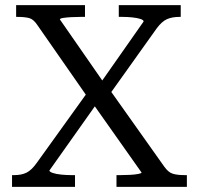

<svg xmlns="http://www.w3.org/2000/svg" viewBox="-20 -730 777 750"><path d="M43 -664V-710H312V-664H295Q277 -664 258.5 -663Q240 -662 227 -660Q214 -658 214 -654L398 -389L404 -386L621 -80Q637 -57 654.5 -51.5Q672 -46 700 -46H710V0H435V-46H452Q470 -46 488.5 -47Q507 -48 520 -50.5Q533 -53 533 -56L336 -335L330 -339L126 -632Q111 -655 93.5 -659.5Q76 -664 48 -664ZM27 0V-46H36Q64 -46 83.5 -55.5Q103 -65 123 -93L330 -381L367 -338L173 -64Q173 -59 186 -54.5Q199 -50 219 -48Q239 -46 257 -46H273V0ZM403 -354 365 -395 541 -646Q541 -652 528.5 -656Q516 -660 497 -662Q478 -664 459 -664H444V-710H686V-664H681Q652 -664 632 -655Q612 -646 592 -619Z"/></svg>

Font: Roboto Serif 28pt
Style: Regular
Weight: 400
Designer: Greg Gazdowicz
Foundry: Commercial Type
Version: Version 1.008